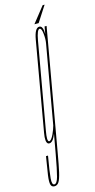

<svg xmlns="http://www.w3.org/2000/svg" viewBox="-203 -748 504 1014"><g transform="rotate(-15 48.5 -241.0)"><path d="M-39 229Q-54.5 229 -58.8 214.5Q-63 200 -58 163.8Q-53 127.5 -42 63.5H-31Q-46 149.5 -48.8 184.2Q-51.5 219 -37.5 219Q-23.5 219 -14 184.2Q-4.5 149.5 11 63L29.5 -40.5Q26 -32 22 -23.5Q9.5 3 -7 3Q-11 3 -14 1.5Q-29 -7.5 -20 -58Q-9.5 -119 22.5 -301Q54.5 -484 65.2 -545Q76 -606 100 -606Q116.5 -606 120 -579.5Q121 -570 121 -560.5L128 -600H139L22 64Q11 128 2.8 164Q-5.5 200 -14.8 214.5Q-24 229 -39 229ZM112.5 -512Q116.5 -534 113.2 -564.5Q110 -595 99.5 -595Q85.5 -595 75.2 -537.5Q65 -480 33.5 -301Q2 -123 -8 -65.5Q-17.5 -13 -7 -8.5Q-5.5 -8 -4.5 -8Q6 -8 20.5 -38.5Q32 -63.5 37 -83ZM158 -711.1 102.4 -625H79.2L147.3 -711.1Z"/></g></svg>

Font: Anybody UltraCondensed Thin
Style: Italic
Weight: 100
Width: 1
Italic angle: -10°
Designer: Tyler Finck
Foundry: Etcetera Type Company
Version: Version 1.010; ttfautohint (v1.8.3) -l 8 -r 50 -G 200 -x 14 